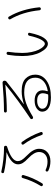

<svg xmlns="http://www.w3.org/2000/svg" viewBox="1087 -1878 826 3040"><g transform="rotate(-90 1500.0 -358.0)"><path d="M882.8 -111.3Q825.2 -275.4 733.4 -398.4Q728.5 -405.3 730 -414.6Q731.4 -423.8 739.3 -427.7Q760.7 -439.5 774.4 -420.9Q870.1 -290 928.7 -126Q935.5 -102.5 914.1 -95.7Q889.6 -88.9 882.8 -111.3ZM84 -94.7Q76.2 -98.6 73.2 -107.9Q70.3 -117.2 75.2 -125Q159.2 -261.7 201.2 -411.1Q208 -433.6 231.4 -427.7Q241.2 -425.8 246.1 -417.5Q251 -409.2 248 -399.4Q207 -250 118.2 -105.5Q106.4 -85 84 -94.7ZM294.9 -707Q275.4 -711.9 279.3 -733.4Q281.2 -742.2 288.1 -747.1Q294.9 -752 303.7 -750Q487.3 -708 690.4 -707Q699.2 -707 705.1 -700.7Q710.9 -694.3 711.9 -684.6Q713.9 -663.1 692.4 -657.2Q469.7 -586.9 468.8 -491.2Q468.8 -459 486.8 -427.7Q504.9 -396.5 557.6 -344.7Q664.1 -243.2 664.1 -152.3Q664.1 -70.3 610.4 -21.5Q556.6 27.3 466.8 27.3Q384.8 27.3 317.4 -5.9Q309.6 -9.8 305.7 -19Q301.8 -28.3 305.7 -37.1Q308.6 -44.9 317.4 -47.9Q326.2 -50.8 334 -46.9Q392.6 -18.6 461.9 -18.6Q531.2 -18.6 572.3 -55.2Q613.3 -91.8 613.3 -153.3Q613.3 -229.5 515.6 -322.3Q460.9 -374 439.5 -410.2Q418 -446.3 418 -486.3Q418 -589.8 606.4 -665Q607.4 -665 607.4 -667Q607.4 -668 606.4 -668Q434.6 -673.8 294.9 -707Z M1527.3 -15.6Q1543.9 -60.5 1543.9 -92.8Q1543.9 -134.8 1513.7 -158.7Q1483.4 -182.6 1426.8 -182.6Q1368.2 -182.6 1333 -159.2Q1297.9 -135.7 1297.9 -103.5Q1297.9 -6.8 1481.4 -6.8Q1504.9 -6.8 1515.6 -7.8Q1524.4 -7.8 1527.3 -15.6ZM1171.9 -251Q1164.1 -246.1 1153.3 -248Q1142.6 -250 1137.7 -257.8Q1132.8 -265.6 1134.8 -275.9Q1136.7 -286.1 1144.5 -291Q1435.5 -484.4 1677.7 -683.6Q1678.7 -684.6 1678.7 -685.5Q1678.7 -686.5 1675.8 -686.5Q1438.5 -663.1 1259.8 -663.1Q1251 -663.1 1244.6 -669.9Q1238.3 -676.8 1238.3 -685.5Q1238.3 -695.3 1244.6 -701.7Q1251 -708 1260.7 -708Q1470.7 -709 1710 -730.5Q1720.7 -731.4 1730 -724.6Q1739.3 -717.8 1741.2 -708Q1746.1 -682.6 1726.6 -667Q1566.4 -538.1 1372.1 -396.5V-394.5Q1372.1 -393.6 1373 -393.6Q1483.4 -427.7 1575.2 -427.7Q1713.9 -427.7 1775.9 -366.2Q1837.9 -304.7 1837.9 -212.9Q1837.9 -100.6 1740.7 -32.7Q1643.6 35.2 1478.5 35.2Q1370.1 35.2 1311 -1.5Q1252 -38.1 1252 -103.5Q1252 -151.4 1299.8 -187Q1347.7 -222.7 1426.8 -222.7Q1502.9 -222.7 1546.4 -189.5Q1589.8 -156.2 1589.8 -96.7Q1589.8 -63.5 1576.2 -22.5Q1575.2 -19.5 1576.7 -16.6Q1578.1 -13.7 1581.1 -14.6Q1680.7 -32.2 1735.4 -84Q1790 -135.7 1790 -211.9Q1790 -387.7 1554.7 -387.7Q1471.7 -387.7 1382.8 -356.4Q1293.9 -325.2 1171.9 -251Z M2857.4 -146.5Q2830.1 -412.1 2714.8 -608.4Q2710.9 -616.2 2713.9 -625Q2716.8 -633.8 2724.6 -637.7Q2746.1 -648.4 2757.8 -627.9Q2877 -421.9 2904.3 -149.4Q2905.3 -139.6 2898.9 -132.3Q2892.6 -125 2882.8 -124Q2873 -123 2865.7 -129.9Q2858.4 -136.7 2857.4 -146.5ZM2328.1 -12.7Q2256.8 -12.7 2194.8 -127Q2132.8 -241.2 2132.8 -417Q2132.8 -528.3 2151.4 -644.5Q2152.3 -654.3 2160.2 -661.1Q2168 -668 2178.7 -667Q2188.5 -666 2194.8 -658.2Q2201.2 -650.4 2199.2 -639.6Q2182.6 -530.3 2181.6 -417Q2181.6 -339.8 2196.3 -271Q2210.9 -202.1 2232.9 -157.7Q2254.9 -113.3 2280.3 -86.9Q2305.7 -60.5 2328.1 -60.5Q2335.9 -60.5 2345.7 -65.9Q2355.5 -71.3 2369.1 -86.9Q2382.8 -102.5 2396.5 -128.4Q2410.2 -154.3 2425.8 -200.7Q2441.4 -247.1 2454.1 -306.6Q2456.1 -316.4 2463.9 -322.3Q2471.7 -328.1 2482.4 -327.1Q2505.9 -323.2 2500 -299.8Q2465.8 -140.6 2420.4 -76.7Q2375 -12.7 2328.1 -12.7Z"/></g></svg>

Font: Rounded-X Mgen+ 2m light
Style: Regular
Weight: 200
Designer: [Source Han Sans]
Ryoko NISHIZUKA  (kana & ideographs); Paul D. Hunt (Latin, Greek & Cyrillic); Wenlong ZHANG  (bopomofo
Version: Version 1.059.20150602